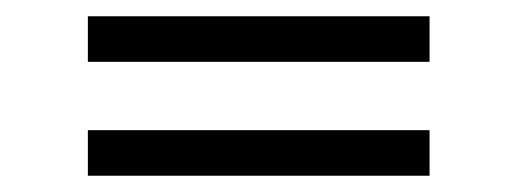

<svg xmlns="http://www.w3.org/2000/svg" viewBox="-20 -468 636 236"><path d="M88 -392V-448H508V-392ZM88 -308H508V-252H88Z"/></svg>

Font: Space Grotesk Frontify Light
Style: Regular
Weight: 300
Designer: Florian Karsten
Version: Version 2.000